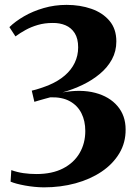

<svg xmlns="http://www.w3.org/2000/svg" viewBox="-20 -772 586 807"><path d="M164 15.5Q125 15 85.2 7.8Q45.5 0.5 24.5 -8.5L27.5 -57Q52.5 -48 79 -44.2Q105.5 -40.5 133 -40.5Q199 -40.5 244.8 -64Q290.5 -87.5 314.5 -128.5Q338.5 -169.5 338.5 -221.5Q338.5 -264 322.2 -296.2Q306 -328.5 273.5 -346.5Q241 -364.5 191.5 -363Q183 -361 170 -357.2Q157 -353.5 144.5 -350Q132 -346.5 124.5 -344L113.5 -391Q131.5 -395 151.5 -401.8Q171.5 -408.5 188 -415.5Q225.5 -431.5 252.5 -454.8Q279.5 -478 294 -508Q308.5 -538 308.5 -573Q308.5 -610 294 -632.8Q279.5 -655.5 255.2 -665.8Q231 -676 201 -675.5Q167.5 -675.5 139.2 -667.2Q111 -659 87.8 -646.2Q64.5 -633.5 45 -619L19.5 -658Q44 -682 81 -703.5Q118 -725 163.8 -738.2Q209.5 -751.5 260 -751.5Q316.5 -751.5 364 -735Q411.5 -718.5 440.2 -684.5Q469 -650.5 469 -598Q469 -556.5 450.5 -522.5Q432 -488.5 400 -461.8Q368 -435 327.5 -415.5Q287 -396 242.5 -383.5Q320.5 -397.5 380.2 -381.8Q440 -366 474 -326Q508 -286 508 -228Q508.5 -172.5 481.5 -127.5Q454.5 -82.5 407 -50.5Q359.5 -18.5 297.2 -1.5Q235 15.5 164 15.5Z"/></svg>

Font: Merriweather 96pt
Style: Bold
Weight: 700
Version: Version 2.100